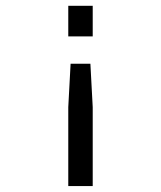

<svg xmlns="http://www.w3.org/2000/svg" viewBox="-20 -624 540 644"><path d="M209 -502V-604.5H291V-502ZM209 0V-264.6L216.8 -410.2H283.2L291 -264.6V0Z"/></svg>

Font: BabelStone Shapes
Style: Regular
Weight: 400
Designer: Andrew West
Foundry: BabelStone
Version: Version 15.0.0 September 13, 2022